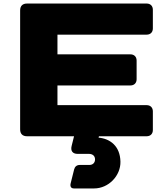

<svg xmlns="http://www.w3.org/2000/svg" viewBox="-20 -770 915 1085"><path d="M132.8 0H398.4L384.8 54.7C377.4 84 391.6 99.6 418.9 99.6H483.4C501 99.6 517.1 109.4 517.1 130.9C517.1 150.4 503.4 162.1 485.8 162.1H431.2C413.6 162.1 402.8 171.9 398.9 187.5L379.4 265.6C375 283.2 380.9 294.9 397.9 294.9H511.7C593.8 294.9 662.6 222.7 660.6 143.1C658.7 55.7 602.5 13.7 537.1 7.8L539.1 0H808.6C830.1 0 843.8 -13.7 843.8 -35.2V-140.6C843.8 -162.1 830.1 -175.8 808.6 -175.8H304.7V-287.1H716.8C738.3 -287.1 752 -300.8 752 -322.3V-427.7C752 -449.2 738.3 -462.9 716.8 -462.9H304.7V-574.2H808.6C830.1 -574.2 843.8 -587.9 843.8 -609.4V-714.8C843.8 -736.3 830.1 -750 808.6 -750H132.8C107.4 -750 93.8 -736.3 93.8 -710.9V-39.1C93.8 -13.7 107.4 0 132.8 0Z"/></svg>

Font: Gyrotrope Black
Style: Regular
Weight: 900
Designer: David Moles
Version: Version 1.003;Glyphs 3.3.1 (3343)